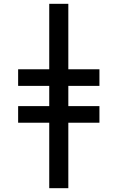

<svg xmlns="http://www.w3.org/2000/svg" viewBox="-20 -843 616 1006"><path d="M238 143H338V-200H501V-287H338V-393H501V-480H338V-823H238V-480H75V-393H238V-287H75V-200H238Z"/></svg>

Font: Iosevka Sparkle Medium
Style: Regular
Weight: 500
Designer: Belleve Invis
Foundry: Belleve Invis
Version: Version 4.5.0; ttfautohint (v1.8.3)